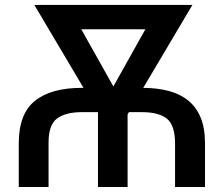

<svg xmlns="http://www.w3.org/2000/svg" viewBox="-20 -747 893 767"><path d="M55 0V-174.4Q55 -293 120 -344.5Q184.3 -396 306.5 -396H313.6L117.2 -727.3H748.6L552.2 -396Q608.7 -395.6 654.1 -383.7Q699.6 -371.8 731.9 -345.5Q764.2 -319.2 781.6 -277.2Q799 -235.1 799 -174.4V0H679.3V-174.4Q679 -246.8 647 -272.7Q614.3 -299 547.2 -299H495L489.7 -290.1V0H371.4V-298.7L371.1 -299H306.5Q242.9 -299 208.1 -273.8Q173.3 -248.6 174 -174.4V0ZM304.7 -630 432.9 -401.6 560.7 -630Z"/></svg>

Font: Inter P Medium
Style: Regular
Weight: 500
Designer: Rasmus Andersson
Foundry: rsms
Version: Version 3.018;git-588b23468